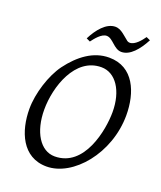

<svg xmlns="http://www.w3.org/2000/svg" viewBox="-148 -891 840 1000"><g transform="rotate(20 272.0 -391.0)"><path d="M252 -49C172 -49 118 -137 118 -260C118 -387 178 -569 323 -569C403 -569 457 -486 457 -369C457 -269 416 -49 252 -49ZM344 -630C257 -630 184 -575 126 -497C79 -433 44 -324 44 -237C44 -115 94 15 230 15C376 15 530 -165 530 -378C530 -502 481 -630 344 -630ZM512 -787 490 -797C474 -774 446 -739 417 -739C410 -739 403 -742 397 -748L375 -766C348 -789 331 -792 320 -792C269 -792 226 -738 199 -684L220 -674C235 -694 264 -732 293 -732C328 -732 350 -679 392 -679C440 -679 481 -728 512 -787Z"/></g></svg>

Font: Temporarium
Style: Italic
Weight: 400
Italic angle: -7°
Version: Version 1.1